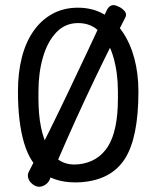

<svg xmlns="http://www.w3.org/2000/svg" viewBox="-20 -704 610 749"><path d="M120 22 117 21Q107 16 99.5 7.5Q92 -1 89.5 -12Q87 -23 92 -33Q173 -191 248 -348.5Q323 -506 396 -663Q403 -678 414 -682.5Q425 -687 440 -679L443 -678Q458 -671 467 -659.5Q476 -648 468 -634Q387 -477 313.5 -319.5Q240 -162 174 -4Q170 6 161 13.5Q152 21 141 23.5Q130 26 120 22ZM520 -347Q520 -166 466.5 -83.5Q413 -1 294 7Q206 12 152 -26.5Q98 -65 74 -146Q50 -227 50 -347Q50 -421 65.5 -481Q81 -541 111.5 -584Q142 -627 185.5 -650.5Q229 -674 284 -674Q340 -674 383.5 -649.5Q427 -625 457.5 -580.5Q488 -536 504 -476.5Q520 -417 520 -347ZM130 -320Q130 -193 170 -124Q210 -55 286 -63Q362 -71 401 -132.5Q440 -194 440 -320V-347Q440 -420 422.5 -480.5Q405 -541 371 -577.5Q337 -614 285 -614Q234 -614 199.5 -577.5Q165 -541 147.5 -480.5Q130 -420 130 -347Z"/></svg>

Font: Winky Sans Light
Style: Regular
Weight: 300
Designer: Simon Atzbach
Foundry: typofactur
Version: Version 1.205